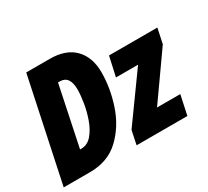

<svg xmlns="http://www.w3.org/2000/svg" viewBox="-146 -936 1253 1159"><g transform="rotate(-30 481.0 -357.0)"><path d="M-5 0H178Q304 0 384 -76Q464 -152 502 -264.5Q540 -377 540 -488Q540 -593 481 -653.5Q422 -714 310 -714H146ZM195 -149 282 -566H294Q363 -566 363 -470Q363 -434 354.5 -380Q346 -326 327 -273Q308 -220 277.5 -184.5Q247 -149 203 -149ZM503 0 523 -96 754 -417H600L630 -553H967L945 -449L724 -136H886L857 0Z"/></g></svg>

Font: Noto Sans Display Condensed Black
Style: Italic
Weight: 900
Width: 3
Italic angle: -192°
Designer: Monotype Design Team
Foundry: Monotype Imaging Inc.
Version: Version 1.900